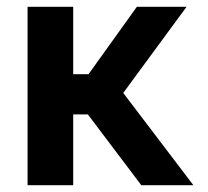

<svg xmlns="http://www.w3.org/2000/svg" viewBox="-20 -544 610 564"><path d="M61 0H195V-208H238L395 0H548L342 -271L528 -524H382L240 -326H195V-524H61Z"/></svg>

Font: FIGSv2-sans-serif
Style: Bold
Weight: 700
Designer: Matt McInerney, Pablo Impallari, Rodrigo Fuenzalida,Mirko Velimirovic
Foundry: Matt McInerney, Pablo Impallari, Rodrigo Fuenzalida
Version: Version 4.021;hotconv 1.0.109;makeotfexe 2.5.65596